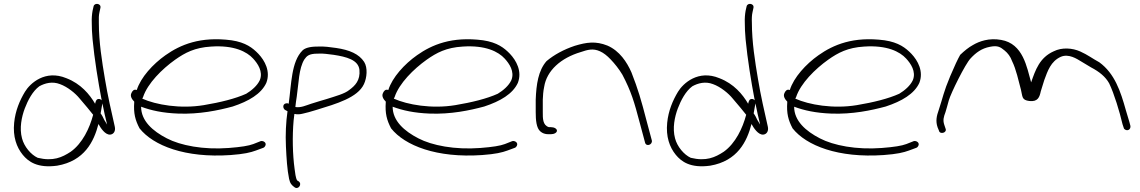

<svg xmlns="http://www.w3.org/2000/svg" viewBox="-20 -760 5799 977"><path d="M52 -135C45 -65 64 -11 96 28C124 62 170 97 271 83C410 59 458 -40 481 -129C492 -109 515 -73 541 -75C560 -77 569 -95 564 -116C547 -191 528 -273 514 -358C499 -447 483 -546 483 -644C482 -666 483 -684 486 -697L491 -720C496 -743 460 -748 456 -727L451 -705C448 -688 446 -668 447 -643C447 -620 448 -592 451 -560C461 -457 479 -347 497 -252C497 -251 497 -250 498 -249C495 -253 491 -255 487 -256C470 -259 467 -245 464 -232C436 -280 391 -334 318 -362C210 -407 133 -336 107 -293C81 -250 58 -197 52 -135ZM92 -56C78 -108 90 -165 106 -208C122 -250 146 -296 180 -321C209 -337 246 -347 285 -332C324 -318 364 -285 385 -259L424 -213C434 -201 446 -186 454 -176C436 -108 400 -31 340 12C296 41 250 62 172 43C137 27 103 -14 92 -56ZM492 -183 501 -234C509 -196 516 -160 525 -126C520 -134 515 -142 510 -151C505 -162 499 -174 492 -183Z M649 -287C640 -270 653 -253 663 -243V-240C659 -183 668 -149 690 -107C760 -19 922 45 1153 29C1222 24 1255 16 1282 6L1320 -8C1325 -10 1328 -14 1330 -18C1338 -34 1320 -45 1307 -42L1269 -27C1245 -18 1208 -12 1144 -7C1014 3 898 -20 829 -56C757 -93 698 -145 698 -217C749 -198 808 -185 887 -182C994 -178 1090 -198 1164 -218C1246 -245 1309 -282 1335 -338C1358 -397 1327 -452 1295 -486C1266 -516 1231 -544 1158 -555C999 -576 897 -532 822 -479C758 -434 696 -366 676 -302C661 -308 653 -296 649 -287ZM704 -258 708 -266C731 -336 805 -409 871 -456C922 -492 971 -518 1054 -523C1171 -531 1236 -497 1268 -462C1291 -437 1320 -396 1302 -352C1289 -324 1261 -300 1233 -283C1178 -258 1101 -239 1017 -225C897 -205 773 -227 704 -258Z M1430 -201 1443 -194C1435 -138 1432 -76 1435 -14C1438 46 1441 101 1451 150C1456 174 1465 183 1479 193C1498 207 1519 177 1500 163L1492 158C1484 145 1482 119 1479 99C1469 26 1467 -67 1474 -146L1478 -180H1480C1493 -177 1507 -178 1522 -182C1537 -185 1562 -192 1591 -201C1692 -232 1800 -263 1832 -332C1847 -364 1852 -415 1833 -445C1807 -485 1759 -506 1690 -516C1658 -520 1632 -525 1594 -523C1555 -523 1531 -515 1519 -503C1462 -446 1463 -332 1449 -232C1444 -235 1440 -235 1435 -234C1417 -230 1419 -209 1430 -201ZM1483 -216C1485 -233 1487 -251 1490 -268C1500 -335 1500 -412 1529 -458C1541 -475 1552 -487 1596 -487C1628 -489 1649 -484 1678 -481C1742 -471 1803 -456 1809 -405C1814 -351 1787 -324 1757 -302C1734 -283 1689 -271 1642 -256C1616 -248 1590 -241 1563 -232C1533 -222 1512 -212 1486 -215C1485 -215 1484 -215 1483 -216Z M1929 -287C1920 -270 1933 -253 1943 -243V-240C1939 -183 1948 -149 1970 -107C2040 -19 2202 45 2433 29C2502 24 2535 16 2562 6L2600 -8C2605 -10 2608 -14 2610 -18C2618 -34 2600 -45 2587 -42L2549 -27C2525 -18 2488 -12 2424 -7C2294 3 2178 -20 2109 -56C2037 -93 1978 -145 1978 -217C2029 -198 2088 -185 2167 -182C2274 -178 2370 -198 2444 -218C2526 -245 2589 -282 2615 -338C2638 -397 2607 -452 2575 -486C2546 -516 2511 -544 2438 -555C2279 -576 2177 -532 2102 -479C2038 -434 1976 -366 1956 -302C1941 -308 1933 -296 1929 -287ZM1984 -258 1988 -266C2011 -336 2085 -409 2151 -456C2202 -492 2251 -518 2334 -523C2451 -531 2516 -497 2548 -462C2571 -437 2600 -396 2582 -352C2569 -324 2541 -300 2513 -283C2458 -258 2381 -239 2297 -225C2177 -205 2053 -227 1984 -258Z M2706 -190C2706 -150 2709 -108 2730 -91C2740 -82 2754 -77 2770 -77H2783C2800 -77 2814 -85 2814 -95C2814 -105 2800 -113 2783 -113H2773C2741 -123 2742 -158 2742 -190V-253C2743 -274 2744 -295 2749 -318C2762 -401 2834 -465 2935 -495C2970 -507 2998 -515 3033 -499C3051 -491 3069 -477 3087 -458C3108 -436 3129 -410 3147 -380C3192 -294 3207 -243 3236 -133L3262 -36C3267 -11 3301 -23 3297 -45L3271 -142C3242 -254 3227 -305 3193 -392C3170 -444 3133 -501 3071 -528C3011 -552 2965 -545 2905 -527C2848 -508 2799 -481 2761 -449C2719 -401 2709 -331 2706 -253Z M3375 -135C3368 -65 3387 -11 3419 28C3447 62 3493 97 3594 83C3733 59 3781 -40 3804 -129C3815 -109 3838 -73 3864 -75C3883 -77 3892 -95 3887 -116C3870 -191 3851 -273 3837 -358C3822 -447 3806 -546 3806 -644C3805 -666 3806 -684 3809 -697L3814 -720C3819 -743 3783 -748 3779 -727L3774 -705C3771 -688 3769 -668 3770 -643C3770 -620 3771 -592 3774 -560C3784 -457 3802 -347 3820 -252C3820 -251 3820 -250 3821 -249C3818 -253 3814 -255 3810 -256C3793 -259 3790 -245 3787 -232C3759 -280 3714 -334 3641 -362C3533 -407 3456 -336 3430 -293C3404 -250 3381 -197 3375 -135ZM3415 -56C3401 -108 3413 -165 3429 -208C3445 -250 3469 -296 3503 -321C3532 -337 3569 -347 3608 -332C3647 -318 3687 -285 3708 -259L3747 -213C3757 -201 3769 -186 3777 -176C3759 -108 3723 -31 3663 12C3619 41 3573 62 3495 43C3460 27 3426 -14 3415 -56ZM3815 -183 3824 -234C3832 -196 3839 -160 3848 -126C3843 -134 3838 -142 3833 -151C3828 -162 3822 -174 3815 -183Z M3972 -287C3963 -270 3976 -253 3986 -243V-240C3982 -183 3991 -149 4013 -107C4083 -19 4245 45 4476 29C4545 24 4578 16 4605 6L4643 -8C4648 -10 4651 -14 4653 -18C4661 -34 4643 -45 4630 -42L4592 -27C4568 -18 4531 -12 4467 -7C4337 3 4221 -20 4152 -56C4080 -93 4021 -145 4021 -217C4072 -198 4131 -185 4210 -182C4317 -178 4413 -198 4487 -218C4569 -245 4632 -282 4658 -338C4681 -397 4650 -452 4618 -486C4589 -516 4554 -544 4481 -555C4322 -576 4220 -532 4145 -479C4081 -434 4019 -366 3999 -302C3984 -308 3976 -296 3972 -287ZM4027 -258 4031 -266C4054 -336 4128 -409 4194 -456C4245 -492 4294 -518 4377 -523C4494 -531 4559 -497 4591 -462C4614 -437 4643 -396 4625 -352C4612 -324 4584 -300 4556 -283C4501 -258 4424 -239 4340 -225C4220 -205 4096 -227 4027 -258Z M4751 -112 4758 -95C4762 -74 4802 -84 4791 -107L4785 -125C4777 -149 4782 -165 4791 -189C4796 -206 4802 -226 4808 -249C4818 -285 4892 -435 4919 -463C4946 -492 4975 -514 5018 -522C5058 -530 5071 -520 5092 -503C5108 -490 5122 -472 5130 -449C5151 -407 5163 -348 5175 -304C5184 -268 5178 -251 5218 -246C5262 -241 5270 -267 5276 -295C5281 -313 5288 -332 5294 -353C5311 -399 5327 -448 5378 -471C5418 -488 5459 -461 5482 -447L5532 -417C5574 -395 5605 -370 5624 -336C5650 -282 5677 -192 5692 -128L5698 -110C5699 -105 5702 -102 5706 -100C5721 -92 5735 -104 5732 -120L5727 -139C5723 -151 5717 -171 5709 -199C5682 -296 5652 -386 5574 -443C5539 -462 5515 -481 5477 -498C5437 -516 5384 -520 5342 -499C5270 -467 5249 -404 5227 -341C5205 -417 5187 -538 5074 -557C5013 -568 4963 -550 4931 -531C4909 -519 4888 -502 4866 -481C4854 -460 4837 -424 4815 -372C4781 -291 4778 -264 4757 -201C4746 -170 4740 -144 4751 -112Z"/></svg>

Font: Stray Cat
Style: SuExt
Weight: 400
Version: Version 1.0